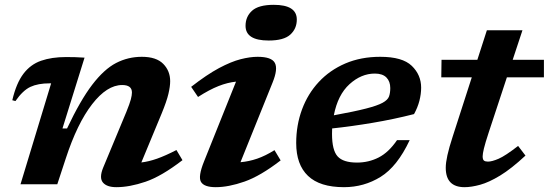

<svg xmlns="http://www.w3.org/2000/svg" viewBox="-20 -764 2275 796"><path d="M44 -345 31 -348.5Q47.5 -419 77 -458Q106.5 -497 150.5 -512.2Q194.5 -527.5 254 -527.5Q275.5 -527.5 291.5 -527Q307.5 -526.5 330.5 -525L239 -231.5H258Q313 -348 362.2 -412.5Q411.5 -477 461.2 -502.8Q511 -528.5 568 -528.5Q628 -528.5 656.8 -499.2Q685.5 -470 685.5 -427.5Q685.5 -405.5 678.2 -374.8Q671 -344 650 -293L566 -90.5Q596.5 -94 631.2 -106.2Q666 -118.5 711.5 -142L736.5 -100Q649.5 -33 583.2 -10.5Q517 12 462.5 12Q423 12 406.8 -7.2Q390.5 -26.5 407.5 -68.5L504 -300.5Q518 -335 522.5 -352.2Q527 -369.5 527 -380.5Q527 -411.5 486.5 -411.5Q423.5 -411.5 361.8 -331.8Q300 -252 252.5 -106.5L217.5 0H65L192 -418.5H186Q137.5 -418.5 106 -403.8Q74.5 -389 44 -345Z M998 -657Q998 -695 1025 -719.5Q1052 -744 1115 -744Q1210.5 -744 1210.5 -683Q1210.5 -645 1183.5 -620.5Q1156.5 -596 1094 -596Q998 -596 998 -657ZM826 -95 958.5 -425.5Q923.5 -422 886 -407.2Q848.5 -392.5 801 -362L772.5 -404Q838 -455 888.2 -481.8Q938.5 -508.5 977.5 -518.5Q1016.5 -528.5 1048 -528.5Q1106 -528.5 1119.5 -503.2Q1133 -478 1110 -421.5L977 -91.5Q1012 -94.5 1046.2 -106.2Q1080.5 -118 1118 -141.5L1143.5 -99Q1060 -34.5 993.8 -11.2Q927.5 12 874.5 12Q826 12 813.2 -10Q800.5 -32 826 -95Z M1678.5 -183Q1627 -73.5 1558 -30.8Q1489 12 1406 12Q1306 12 1257 -34.8Q1208 -81.5 1208 -171Q1208 -245 1232 -310Q1256 -375 1301.5 -424Q1347 -473 1411.5 -500.8Q1476 -528.5 1556.5 -528.5Q1648.5 -528.5 1687.2 -491Q1726 -453.5 1726 -400.5Q1726 -374.5 1718.8 -346.2Q1711.5 -318 1696.5 -291Q1612.5 -269.5 1524.8 -254.8Q1437 -240 1357 -231.5Q1356.5 -220.5 1356.5 -209Q1356.5 -141 1379.8 -115.5Q1403 -90 1460 -90Q1508.5 -90 1550 -111.2Q1591.5 -132.5 1626 -183ZM1534 -459Q1477.5 -459 1429 -415Q1380.5 -371 1364 -286Q1449 -301.5 1496.8 -313.8Q1544.5 -326 1566 -337.8Q1587.5 -349.5 1592.8 -364Q1598 -378.5 1598 -399Q1598 -426.5 1582 -442.8Q1566 -459 1534 -459Z M2006 -214.5Q1991.5 -170.5 1986.2 -148.2Q1981 -126 1981 -116Q1981 -102.5 1986.5 -98.2Q1992 -94 2003 -94Q2019.5 -94 2047 -105.8Q2074.5 -117.5 2128 -159L2158.5 -119Q2100 -64.5 2053.5 -36.2Q2007 -8 1970.5 2Q1934 12 1906 12Q1828 12 1828 -68.5Q1828 -89.5 1834.8 -120.2Q1841.5 -151 1857 -198.5L1936 -443.5H1809.5L1810.5 -516H1959L1998.5 -638.5H2146L2105.5 -516H2235V-443.5H2081.5Z"/></svg>

Font: Newsreader Caption SemiBold
Style: Italic
Weight: 600
Italic angle: -17°
Designer: Hugues Gentile
Foundry: Production Type
Version: Version 1.001